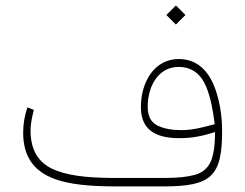

<svg xmlns="http://www.w3.org/2000/svg" viewBox="-20 -668 877 688"><path d="M576.2 -614.3 610.4 -580.1 644.5 -614.3 610.4 -648.4ZM750.5 -194.8C750.5 -146.5 745.1 -110.8 734.4 -87.4C723.1 -64 704.6 -48.8 678.7 -41.5C652.3 -34.2 616.2 -30.3 570.3 -30.3H402.3C318.8 -30.3 241.7 -34.2 183.6 -56.2C125 -77.6 89.4 -121.1 89.4 -201.2C89.4 -225.1 95.2 -249.5 101.1 -274.4L78.1 -283.2C67.9 -252.9 63 -222.7 63 -192.9C63 -21.5 214.8 0 402.3 0H564.5C736.8 0 775.9 -35.2 775.9 -198.7C775.9 -252 767.1 -314.9 744.1 -367.7C720.7 -419.9 681.6 -456.5 620.6 -456.5C533.7 -456.5 484.9 -375 484.9 -284.2C484.9 -205.6 533.7 -172.9 623 -172.9C675.3 -172.9 710.9 -182.6 750.5 -194.8ZM629.4 -201.7C595.7 -201.7 566.9 -207 543.9 -218.3C521 -229.5 509.3 -252 509.3 -285.6C509.3 -357.4 545.9 -428.2 620.1 -428.2C670.9 -428.2 701.2 -399.4 718.8 -357.4C736.3 -315.4 743.7 -265.6 749.5 -223.1C711.9 -212.9 672.4 -201.7 629.4 -201.7Z"/></svg>

Font: Vazirmatn Thin
Style: Regular
Weight: 100
Designer: Saber Rastikerdar
Foundry: Saber Rastikerdar
Version: Version 33.003